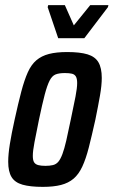

<svg xmlns="http://www.w3.org/2000/svg" viewBox="-20 -721 443 749"><path d="M147 8Q98 8 68 -0.5Q38 -9 25 -30.5Q12 -52 12 -90Q12 -119 18.5 -159.5Q25 -200 37 -254Q51 -318 63 -363.5Q75 -409 88.5 -439Q102 -469 122 -486Q142 -503 171 -510.5Q200 -518 242 -518Q292 -518 321.5 -509Q351 -500 364 -478Q377 -456 377 -417Q377 -388 370 -348Q363 -308 352 -254Q338 -191 326.5 -146Q315 -101 301 -71Q287 -41 267 -24Q247 -7 218 0.5Q189 8 147 8ZM157 -74Q174 -74 186.5 -77Q199 -80 207.5 -90Q216 -100 223.5 -120Q231 -140 238.5 -172.5Q246 -205 256 -254Q268 -310 274.5 -344Q281 -378 281 -397Q281 -414 276 -422.5Q271 -431 260.5 -433.5Q250 -436 233 -436Q210 -436 196.5 -430.5Q183 -425 173.5 -406.5Q164 -388 154.5 -352Q145 -316 132 -254Q121 -200 114.5 -166Q108 -132 108 -113Q108 -96 113 -88Q118 -80 129 -77Q140 -74 157 -74ZM207 -572 166 -693 168 -701H233L268 -622L332 -701H403L401 -693L309 -572Z"/></svg>

Font: Saira ExtraCondensed SemiBold
Style: Italic
Weight: 600
Width: 2
Italic angle: -12°
Designer: Hector Gatti with collaboration of the Omnibus-Type team
Foundry: Omnibus-Type
Version: Version 1.101